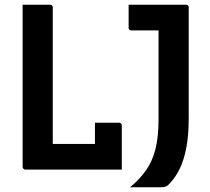

<svg xmlns="http://www.w3.org/2000/svg" viewBox="-20 -720 890 815"><path d="M87 0Q85 0 83 -1Q81 -2 79.5 -3.5Q78 -5 77 -7Q76 -9 76 -11Q76 -64 76 -116.5Q76 -169 76 -222Q76 -275 76 -326.5Q76 -378 76 -428Q76 -478 76 -524.5Q76 -571 76 -614Q76 -636 76 -657.5Q76 -679 76 -700Q96 -700 115 -700Q134 -700 153.5 -700Q173 -700 193 -700Q196 -700 198.5 -698.5Q201 -697 202.5 -694.5Q204 -692 204 -689Q204 -642 204 -593.5Q204 -545 204 -496.5Q204 -448 204 -399Q204 -350 204 -302Q204 -254 204 -206Q204 -158 204 -109H402Q426 -109 442 -103Q458 -97 468.5 -83.5Q479 -70 486 -49.5Q493 -29 497 0ZM383 -199Q402 -199 418.5 -199Q435 -199 451.5 -199Q468 -199 486 -199Q489 -199 491.5 -197.5Q494 -196 495.5 -193.5Q497 -191 497 -188Q497 -169 497 -145Q497 -121 497 -94.5Q497 -68 497 -43.5Q497 -19 497 0Q454 -4 428.5 -16Q403 -28 393 -48Q383 -68 383 -95Q383 -110 383 -129Q383 -148 383 -166.5Q383 -185 383 -199ZM532 75Q574 40 600.5 2Q627 -36 640 -87.5Q653 -139 653 -213Q653 -232 653 -266Q653 -300 653 -342.5Q653 -385 653 -433Q653 -481 653 -528.5Q653 -576 653 -619L671 -574L636 -612L681 -591Q661 -591 639.5 -591Q618 -591 597.5 -591Q577 -591 561 -591Q545 -591 537 -591Q532 -591 529 -594Q526 -597 526 -602Q526 -628 526 -651Q526 -674 526 -700Q542 -700 571.5 -700Q601 -700 636.5 -700Q672 -700 707.5 -700Q743 -700 770 -700Q774 -700 776 -698.5Q778 -697 779.5 -695Q781 -693 781 -689Q781 -644 781 -598.5Q781 -553 781 -507Q781 -461 781 -413.5Q781 -366 781 -317.5Q781 -269 781 -218Q781 -145 771 -93.5Q761 -42 744.5 -7Q728 28 704 55Q694 67 685.5 71Q677 75 663 75Q645 75 621.5 75Q598 75 574 75Q550 75 532 75Z"/></svg>

Font: Recursive SemiBold
Style: Regular
Weight: 600
Version: Version 1.085